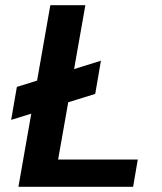

<svg xmlns="http://www.w3.org/2000/svg" viewBox="-20 -720 624 740"><path d="M23 -258 45 -385 369 -486 347 -358ZM51 0 174 -700H309L204 -105H511L493 0Z"/></svg>

Font: DM Sans 20pt
Style: Bold Italic
Weight: 700
Italic angle: -10°
Version: Version 4.004;gftools[0.9.30]